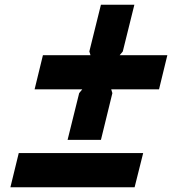

<svg xmlns="http://www.w3.org/2000/svg" viewBox="-20 -806 743 810"><path d="M584 -160.2 547.9 -16.1H23.9L59.1 -160.2ZM686 -573.2 650.9 -429.2H449.2L454.1 -413.1L405.8 -215.8H265.1L314 -413.1L327.1 -429.2H126L161.1 -573.2H361.8L356.9 -588.9L405.8 -786.1H546.9L498 -588.9L484.9 -573.2Z"/></svg>

Font: Sinkin Sans 700 Bold Italic
Style: Bold Italic
Weight: 700
Italic angle: -112°
Designer: Keith Bates
Foundry: K-Type
Version: Sinkin Sans (version 1.0)  by Keith Bates   •   © 2014   www